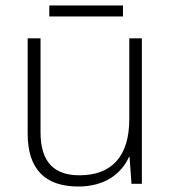

<svg xmlns="http://www.w3.org/2000/svg" viewBox="-20 -671 628 701"><path d="M429 -651H160V-611H429ZM498 -531H452V-236C452 -99 387 -31 270 -31C177 -31 128 -80 128 -188V-531H81V-183C81 -54 144 10 266 10C364 10 424 -38 451 -98H453L460 0H498Z"/></svg>

Font: Noto Sans Syriac Extralight
Style: Regular
Weight: 200
Designer: Patrick Giasson and the Monotype Design Team
Foundry: Monotype Imaging Inc.
Version: Version 3.000